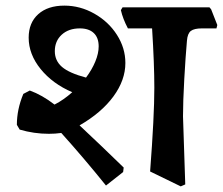

<svg xmlns="http://www.w3.org/2000/svg" viewBox="-20 -609 793 683"><path d="M263 -163Q342 -89 420 -13L418 3L357 51Q279 -46 198 -136Q176 -133 154 -133Q101 -133 50 -148L40 -165Q40 -220 63 -275L86 -287Q130 -271 174 -237Q207 -254 237 -281Q167 -311 124.5 -363.5Q82 -416 82 -475Q82 -528 116 -558.5Q150 -589 209 -589Q265 -589 315.5 -560.5Q366 -532 396 -485Q426 -438 426 -385Q426 -324 383.5 -266Q341 -208 263 -163ZM286 -333Q307 -361 319 -390Q331 -419 331 -444Q331 -475 313.5 -491.5Q296 -508 264 -508Q224 -508 199.5 -485.5Q175 -463 175 -427Q175 -393 200.5 -371Q226 -349 286 -333ZM750 -508H698Q671 -508 659 -499Q647 -490 645 -464Q640 -408 635.5 -327.5Q631 -247 631 -195L639 47L623 54L514 1Q529 -196 529 -297Q529 -380 521 -508H435Q417 -542 410 -573L416 -583H725L731 -576L753 -520Z"/></svg>

Font: Sahitya
Style: Bold
Weight: 700
Designer: Juan Pablo del Peral
Foundry: Juan Pablo del Peral (http://www.huertatipografica.com)
Version: Version 1.001;PS 001.000;hotconv 1.0.70;makeotf.lib2.5.58329